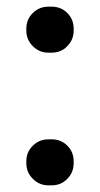

<svg xmlns="http://www.w3.org/2000/svg" viewBox="-20 -543 300 576"><path d="M59 -59Q59 -87 78.5 -106Q98 -125 125 -125H135Q163 -125 182 -106Q201 -87 201 -59V-53Q201 -26 182 -6.5Q163 13 135 13H125Q98 13 78.5 -6.5Q59 -26 59 -53ZM59 -457Q59 -485 78.5 -504Q98 -523 125 -523H135Q163 -523 182 -504Q201 -485 201 -457V-451Q201 -424 182 -404.5Q163 -385 135 -385H125Q98 -385 78.5 -404.5Q59 -424 59 -451Z"/></svg>

Font: Varela Round Precious
Style: Medium
Weight: 500
Designer: Joe Prince
Foundry: Joe Prince
Version: Version 1.000